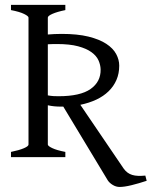

<svg xmlns="http://www.w3.org/2000/svg" viewBox="-20 -635 613 776"><path d="M210.9 -457Q201.2 -457 192.1 -456.8Q183.1 -456.5 173.3 -456.1V-249.5Q186.5 -247.1 196.3 -246.6Q206.1 -246.1 216.8 -246.1Q304.7 -246.1 346.2 -275.4Q387.7 -304.7 386.7 -354.5Q386.2 -373 377.9 -391.4Q369.6 -409.7 349.4 -424.3Q329.1 -439 295.4 -448Q261.7 -457 210.9 -457ZM572.8 95.7Q540.5 106.4 511.5 113.5Q482.4 120.6 463.4 120.6Q449.2 120.6 435.8 112.5Q422.4 104.5 415.5 93.8L235.8 -204.1H225.1Q212.4 -204.1 199.7 -205.3Q187 -206.5 173.3 -209.5V-50.8Q173.3 -44.9 191.2 -36.4Q209 -27.8 244.1 -21V0H24.4V-21Q57.6 -27.8 76.4 -35.9Q95.2 -43.9 95.2 -50.8V-564Q95.2 -569.8 77.4 -578.6Q59.6 -587.4 24.4 -594.2V-615.2H244.1V-594.2Q210.9 -587.4 192.1 -579.1Q173.3 -570.8 173.3 -564V-495.6Q186 -496.6 200 -497.3Q213.9 -498 229 -498Q293 -498 337.4 -487.1Q381.8 -476.1 409.4 -458Q437 -439.9 449.5 -416.7Q461.9 -393.6 461.9 -369.6Q461.9 -337.9 450.7 -312Q439.5 -286.1 418.9 -266.1Q398.4 -246.1 369.4 -232.4Q340.3 -218.8 304.7 -211.4L479.5 45.9Q486.8 56.2 495.4 62.5Q503.9 68.8 514.4 72Q524.9 75.2 537.8 75.7Q550.8 76.2 567.4 74.7L572.8 95.7Z"/></svg>

Font: Gentium
Style: Regular
Weight: 400
Designer: J. Victor Gaultney
Version: Version 1.03; 2011; OFL 1.1 release